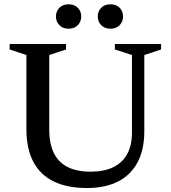

<svg xmlns="http://www.w3.org/2000/svg" viewBox="-20 -886 815 916"><path d="M609.5 -253V-623.5L528 -650V-676H748.5V-650L668.5 -623.5V-260Q668.5 -172.5 636.5 -112Q604.5 -51.5 543.5 -20.2Q482.5 11 394.5 11Q301 11 236.5 -20.2Q172 -51.5 139 -114Q106 -176.5 106 -270V-623.5L26 -650V-676H295V-650L215 -623.5V-268Q215 -200.5 237 -155.8Q259 -111 303 -89Q347 -67 412.5 -67Q476.5 -67 520.2 -88.2Q564 -109.5 586.8 -151Q609.5 -192.5 609.5 -253ZM307 -749Q280 -749 263.5 -765.8Q247 -782.5 247 -807.5Q247 -832.5 263.5 -849Q280 -865.5 307 -865.5Q334.5 -865.5 351 -849Q367.5 -832.5 367.5 -807.5Q367.5 -782.5 351 -765.8Q334.5 -749 307 -749ZM507 -749Q479.5 -749 463 -765.8Q446.5 -782.5 446.5 -807.5Q446.5 -832.5 463 -849Q479.5 -865.5 507 -865.5Q534.5 -865.5 550.8 -849Q567 -832.5 567 -807.5Q567 -782.5 550.8 -765.8Q534.5 -749 507 -749Z"/></svg>

Font: Newsreader 16pt 16pt Medium
Style: Regular
Weight: 500
Version: Version 1.003